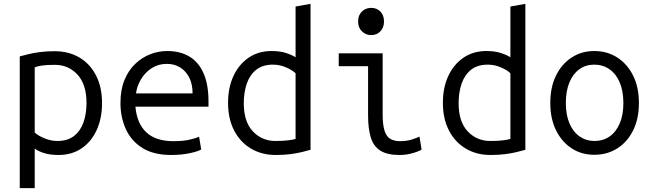

<svg xmlns="http://www.w3.org/2000/svg" viewBox="-20 -796 3400 1001"><path d="M83 185V-502Q102 -507 128 -513.5Q154 -520 188.5 -524.5Q223 -529 265 -529Q338 -529 393.5 -496.5Q449 -464 480.5 -403Q512 -342 512 -258Q512 -180 484.5 -119Q457 -58 406 -23Q355 12 285 12Q239 12 206.5 1Q174 -10 161 -22V185ZM279 -61Q333 -61 366.5 -87.5Q400 -114 415.5 -159Q431 -204 431 -259Q431 -356 384 -407Q337 -458 266 -458Q221 -458 197 -454Q173 -450 161 -445V-105Q178 -89 211.5 -75Q245 -61 279 -61Z M872 12Q781 12 722.5 -24.5Q664 -61 636 -123Q608 -185 608 -259Q608 -328 629 -379Q650 -430 685.5 -463.5Q721 -497 764 -513.5Q807 -530 852 -530Q919 -530 967 -501.5Q1015 -473 1041 -414.5Q1067 -356 1067 -267Q1067 -263 1067 -255Q1067 -247 1067 -240H686Q694 -151 743.5 -105.5Q793 -60 884 -60Q935 -60 969 -68Q1003 -76 1018 -83L1029 -17Q1017 -8 972.5 2Q928 12 872 12ZM689 -309H984Q984 -358 966.5 -392Q949 -426 919 -444.5Q889 -463 850 -463Q805 -463 770.5 -440.5Q736 -418 715 -382.5Q694 -347 689 -309Z M1417 12Q1345 12 1289 -21Q1233 -54 1201 -115Q1169 -176 1169 -260Q1169 -339 1197 -399.5Q1225 -460 1276 -495Q1327 -530 1396 -530Q1441 -530 1473.5 -519Q1506 -508 1521 -497V-762L1599 -776V-15Q1581 -10 1555 -3.5Q1529 3 1495 7.5Q1461 12 1417 12ZM1416 -61Q1456 -61 1483.5 -64.5Q1511 -68 1521 -72V-414Q1505 -430 1472 -444.5Q1439 -459 1403 -459Q1349 -459 1315.5 -432Q1282 -405 1266.5 -359.5Q1251 -314 1251 -258Q1251 -161 1298.5 -111Q1346 -61 1416 -61Z M2062 12Q1998 12 1962.5 -11Q1927 -34 1913 -79.5Q1899 -125 1899 -195V-451H1746V-518H1975V-200Q1975 -143 1985.5 -112.5Q1996 -82 2016.5 -71Q2037 -60 2065 -60Q2101 -60 2128.5 -69Q2156 -78 2167 -84L2178 -16Q2176 -14 2159.5 -7Q2143 0 2117.5 6Q2092 12 2062 12ZM1915 -613Q1887 -613 1867 -632.5Q1847 -652 1847 -684Q1847 -717 1867 -736Q1887 -755 1915 -755Q1944 -755 1963 -736Q1982 -717 1982 -684Q1982 -652 1963 -632.5Q1944 -613 1915 -613Z M2537 12Q2465 12 2409 -21Q2353 -54 2321 -115Q2289 -176 2289 -260Q2289 -339 2317 -399.5Q2345 -460 2396 -495Q2447 -530 2516 -530Q2561 -530 2593.5 -519Q2626 -508 2641 -497V-762L2719 -776V-15Q2701 -10 2675 -3.5Q2649 3 2615 7.5Q2581 12 2537 12ZM2536 -61Q2576 -61 2603.5 -64.5Q2631 -68 2641 -72V-414Q2625 -430 2592 -444.5Q2559 -459 2523 -459Q2469 -459 2435.5 -432Q2402 -405 2386.5 -359.5Q2371 -314 2371 -258Q2371 -161 2418.5 -111Q2466 -61 2536 -61Z M3078 11Q3012 11 2960.5 -22.5Q2909 -56 2879 -116.5Q2849 -177 2849 -259Q2849 -341 2878.5 -401.5Q2908 -462 2960 -496Q3012 -530 3078 -530Q3146 -530 3198.5 -496Q3251 -462 3281 -401.5Q3311 -341 3311 -259Q3311 -177 3281 -116.5Q3251 -56 3198.5 -22.5Q3146 11 3078 11ZM3079 -61Q3124 -61 3158 -84.5Q3192 -108 3211 -152.5Q3230 -197 3230 -259Q3230 -321 3211 -366Q3192 -411 3157.5 -435Q3123 -459 3078 -459Q3034 -459 3000.5 -435Q2967 -411 2948.5 -366Q2930 -321 2930 -259Q2930 -197 2949 -152.5Q2968 -108 3002 -84.5Q3036 -61 3079 -61Z"/></svg>

Font: Ubuntu Sans Mono
Style: Regular
Weight: 400
Monospace: yes
Designer: Dalton Maag Ltd
Foundry: Dalton Maag Ltd
Version: Version 1.006